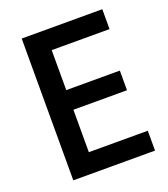

<svg xmlns="http://www.w3.org/2000/svg" viewBox="-120 -722 708 808"><g transform="rotate(-20 234.0 -317.5)"><path d="M436 0H70V-635H431V-546H156L172 -562V-351L156 -367H412V-279H156L172 -294V-73L156 -89H436Z"/></g></svg>

Font: Gemunu Libre ExtraLight SemiBold
Style: Regular
Weight: 600
Version: Version 1.100